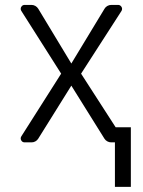

<svg xmlns="http://www.w3.org/2000/svg" viewBox="-20 -565 567 762"><path d="M62.1 -15.3Q62.1 -19.9 64.6 -23.8L222.7 -272.7L64.6 -521.7Q62.1 -525.6 62.1 -530.2Q62.1 -536.2 66.6 -540.8Q71 -545.5 77.8 -545.5H105.1Q113.3 -545.5 120.4 -541.4Q127.5 -537.3 131.7 -530.5L263.1 -312.9L394.9 -530.5Q398.8 -537.3 406.1 -541.4Q413.4 -545.5 421.5 -545.5H448.9Q455.3 -545.5 459.9 -540.7Q464.5 -535.9 464.5 -529.5Q464.5 -525.2 462 -521.3L301.8 -272.7L438.9 -60H499.3V176.5H436.1V0H421.2Q413.4 0 406.1 -3.9Q398.8 -7.8 394.5 -14.6L263.1 -225.1L131.7 -14.6Q127.5 -7.8 120.4 -3.9Q113.3 0 105.5 0H77.8Q71 0 66.6 -4.6Q62.1 -9.2 62.1 -15.3Z"/></svg>

Font: DeltaSans Light
Style: Regular
Weight: 300
Designer: Rasmus Andersson
Foundry: rsms
Version: Version 3.012